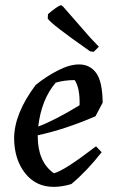

<svg xmlns="http://www.w3.org/2000/svg" viewBox="-20 -716 448 748"><path d="M345 -514 331 -516Q174 -626 166 -644L167 -661Q203 -692 218 -696L226 -690L331 -570L365 -534ZM189 12Q120 12 78 -41Q36 -94 35 -176Q35 -273 119 -385Q158 -417 204.5 -441Q251 -465 288 -465Q330 -465 354.5 -432Q379 -399 380 -316L352 -263Q231 -211 127 -189V-186Q127 -85 190 -41Q229 -50 354 -146L376 -123Q318 -49 258 1Q222 12 189 12ZM197 -394Q141 -328 129 -223Q193 -247 290 -306Q292 -372 271 -404Q231 -404 197 -394Z"/></svg>

Font: Albura Medium
Style: Italic
Weight: 462
Italic angle: -7°
Designer: Mercedes Jáuregui
Foundry: Omnibus-Type Team
Version: Version 1.000